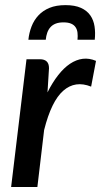

<svg xmlns="http://www.w3.org/2000/svg" viewBox="-20 -748 404 768"><path d="M24.5 0ZM24.5 0 86 -511H140Q157.5 -511 166.8 -502.2Q176 -493.5 176 -475L170 -378.5Q190 -418.5 212.8 -447.5Q235.5 -476.5 260.2 -493Q285 -509.5 311 -512.8Q337 -516 364 -504.5L344.5 -401.5Q281 -427 233.2 -385.2Q185.5 -343.5 156.5 -228L129.5 0ZM242 -727.5Q279.5 -727.5 303.8 -716.5Q328 -705.5 341.2 -686.5Q354.5 -667.5 358.2 -642.2Q362 -617 359 -589H290Q291.5 -604.5 290 -617.2Q288.5 -630 282.2 -639.2Q276 -648.5 264.2 -653.5Q252.5 -658.5 234 -658.5Q215.5 -658.5 202.8 -653.5Q190 -648.5 181.8 -639.2Q173.5 -630 169 -617.2Q164.5 -604.5 163 -589H93.5Q96.5 -617 106.2 -642.2Q116 -667.5 133.8 -686.5Q151.5 -705.5 178 -716.5Q204.5 -727.5 242 -727.5Z"/></svg>

Font: Lato Semibold
Style: Italic
Weight: 600
Italic angle: -7°
Designer: Lukasz Dziedzic
Foundry: tyPoland Lukasz Dziedzic
Version: Version 2.006; 2014-01-15